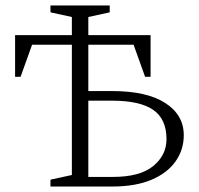

<svg xmlns="http://www.w3.org/2000/svg" viewBox="-20 -680 725 700"><path d="M390 0H164V-25L242 -42V-517H97L55 -400H35V-552H242V-618L164 -635V-660H380V-635L302 -618V-552H529V-400H509L467 -517H302V-348H389Q515 -348 582.5 -304.5Q650 -261 650 -187Q650 -134 620 -91.5Q590 -49 532 -24.5Q474 0 390 0ZM388 -313H302V-35H392Q490 -35 538.5 -74.5Q587 -114 587 -173Q587 -246 538.5 -279.5Q490 -313 388 -313Z"/></svg>

Font: Spectral ExtraLight
Style: Regular
Weight: 275
Designer: Jean-Baptiste Levee
Foundry: Production Type
Version: Version 2.001